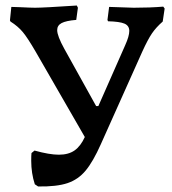

<svg xmlns="http://www.w3.org/2000/svg" viewBox="-20 -667 624 695"><path d="M576 -636 569 -589Q545 -568 530 -546Q515 -524 495 -480L345 -145Q317 -82 290 -49.5Q263 -17 224 -4Q185 9 118 8L106 0Q93 -40 93 -85Q93 -104 94 -113L105 -122Q159 -107 193 -107Q228 -107 250 -122.5Q272 -138 287 -171L109 -480Q80 -530 62.5 -551Q45 -572 18 -589L16 -593L21 -642L52 -641Q92 -639 107 -639Q137 -639 258 -647L262 -639L256 -595Q219 -592 203 -583.5Q187 -575 187 -558Q187 -537 213 -490L328 -283H336L433 -503Q448 -536 448 -555Q448 -574 430.5 -581.5Q413 -589 371 -590L369 -595L375 -642L464 -639Q523 -639 571 -643Z"/></svg>

Font: Alegreya SC Medium
Style: Regular
Weight: 500
Designer: Juan Pablo del Peral
Foundry: Huerta Tipografica
Version: Version 2.007; ttfautohint (v1.6)